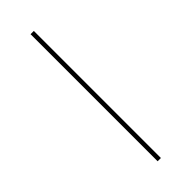

<svg xmlns="http://www.w3.org/2000/svg" viewBox="-321 -796 1078 1078"><g transform="rotate(-45 217.5 -257.5)"><path d="M203 247H229V-762H203Z"/></g></svg>

Font: Noto Sans Display SemiCondensed Thin
Style: Regular
Weight: 250
Width: 4
Designer: Monotype Design team
Foundry: Monotype Imaging Inc.
Version: 1.000